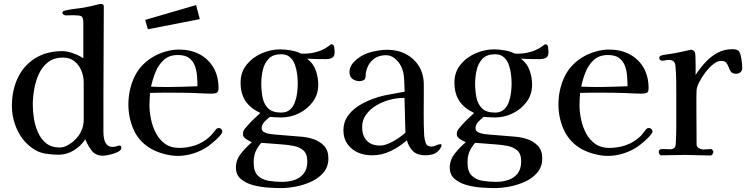

<svg xmlns="http://www.w3.org/2000/svg" viewBox="-20 -796 3828 984"><path d="M409 -373Q409 -405 397 -434Q385 -463 361.5 -482Q338 -501 303 -501Q257 -501 226.5 -477.5Q196 -454 179 -416.5Q162 -379 155 -337Q148 -295 148 -258Q148 -225 154 -187.5Q160 -150 175.5 -116Q191 -82 217.5 -61Q244 -40 286 -40Q306 -40 327.5 -52Q349 -64 363 -78Q385 -99 397 -125.5Q409 -152 409 -182ZM602 -39Q602 -26 583 -17Q564 -8 541.5 -3Q519 2 509 2Q470 2 450 -24Q430 -50 417 -82Q395 -48 358.5 -25.5Q322 -3 281 -3Q250 -3 216.5 -8Q183 -13 157 -29Q100 -65 70.5 -126Q41 -187 41 -253Q41 -333 71 -396.5Q101 -460 159.5 -497Q218 -534 301 -534Q324 -534 356 -522.5Q388 -511 407 -497V-680Q407 -710 394 -714Q381 -718 355 -718Q345 -718 336 -717.5Q327 -717 317 -717Q313 -717 306.5 -720.5Q300 -724 300 -729Q300 -737 306 -739.5Q312 -742 318 -743Q340 -748 361.5 -750.5Q383 -753 404 -756Q426 -760 447 -764.5Q468 -769 489 -775Q492 -776 497 -776Q512 -776 512 -763Q512 -644 511 -524.5Q510 -405 510 -286V-118Q510 -102 513.5 -84.5Q517 -67 527.5 -55Q538 -43 558 -43Q568 -43 577 -46.5Q586 -50 593 -50Q598 -50 600 -46.5Q602 -43 602 -39Z M992 -354Q992 -382 989.5 -410Q987 -438 977.5 -461.5Q968 -485 948 -499.5Q928 -514 892 -514Q847 -514 819.5 -489Q792 -464 777 -426.5Q762 -389 754 -352Q777 -351 799.5 -350.5Q822 -350 844 -350Q881 -350 918 -351.5Q955 -353 992 -354ZM1119 -122Q1119 -117 1118 -115Q1113 -106 1100 -92.5Q1087 -79 1072.5 -67Q1058 -55 1049 -48Q1015 -24 974 -10.5Q933 3 891 3Q856 3 815.5 -8.5Q775 -20 745 -39Q688 -76 663 -135.5Q638 -195 638 -260Q638 -334 667 -398Q696 -462 760 -502Q789 -520 826 -531Q863 -542 897 -542Q957 -542 1002.5 -518Q1048 -494 1074 -449.5Q1100 -405 1100 -344Q1100 -325 1090.5 -320.5Q1081 -316 1064 -316Q1044 -316 1024 -317Q1004 -318 984 -319Q957 -320 930.5 -320.5Q904 -321 877 -321Q846 -321 813.5 -321Q781 -321 749 -320Q748 -304 747 -289Q746 -274 746 -258Q746 -223 754 -184.5Q762 -146 779.5 -113Q797 -80 826 -59Q855 -38 897 -38Q941 -38 980 -51Q1019 -64 1052 -93Q1062 -102 1069.5 -112Q1077 -122 1086 -132Q1092 -140 1102 -140Q1109 -140 1114 -134.5Q1119 -129 1119 -122ZM1004 -698 738 -646 724 -694 985 -770Z M1555 31Q1555 -8 1534.5 -25.5Q1514 -43 1483.5 -48.5Q1453 -54 1424 -56L1319 -64Q1299 -41 1289.5 -18Q1280 5 1280 37Q1280 83 1301.5 104Q1323 125 1356.5 130.5Q1390 136 1426 136Q1461 136 1490 126Q1519 116 1537 93Q1555 70 1555 31ZM1506 -368Q1506 -389 1503 -414.5Q1500 -440 1491.5 -464Q1483 -488 1466 -503Q1449 -518 1421 -518Q1379 -518 1357 -495Q1335 -472 1327 -437.5Q1319 -403 1319 -368Q1319 -332 1325.5 -297.5Q1332 -263 1354 -241Q1376 -219 1421 -219Q1449 -219 1466 -234Q1483 -249 1491.5 -272.5Q1500 -296 1503 -321.5Q1506 -347 1506 -368ZM1695 -530Q1695 -507 1682.5 -500Q1670 -493 1650 -493Q1626 -493 1602 -493.5Q1578 -494 1554 -495Q1585 -472 1598 -436Q1611 -400 1611 -362Q1611 -312 1583 -274Q1555 -236 1511.5 -215Q1468 -194 1421 -194Q1406 -194 1391.5 -195Q1377 -196 1363 -197Q1350 -187 1335.5 -172Q1321 -157 1321 -139Q1321 -125 1335 -118Q1349 -111 1367 -109Q1385 -107 1395 -106L1518 -96Q1553 -94 1586 -83Q1619 -72 1641 -48.5Q1663 -25 1663 16Q1663 58 1638.5 87.5Q1614 117 1576 134.5Q1538 152 1496.5 160Q1455 168 1421 168Q1394 168 1355 165.5Q1316 163 1278 153Q1240 143 1214.5 121.5Q1189 100 1189 62Q1189 23 1216 -10.5Q1243 -44 1271 -67Q1259 -72 1242 -83Q1225 -94 1225 -108Q1225 -124 1233.5 -134.5Q1242 -145 1251 -155Q1266 -172 1282 -187Q1298 -202 1314 -217Q1263 -241 1238 -278.5Q1213 -316 1213 -373Q1213 -426 1243.5 -464Q1274 -502 1321 -522.5Q1368 -543 1416 -543Q1439 -543 1469.5 -538Q1500 -533 1521 -522Q1526 -521 1530 -521Q1534 -521 1538 -521Q1574 -521 1608 -531.5Q1642 -542 1670 -564Q1672 -566 1674.5 -567.5Q1677 -569 1680 -569Q1691 -569 1693 -553.5Q1695 -538 1695 -530Z M2058 -116Q2056 -160 2055.5 -205Q2055 -250 2053 -294H2044Q2013 -294 1977 -284.5Q1941 -275 1909 -256Q1877 -237 1856.5 -209Q1836 -181 1836 -145Q1836 -101 1859.5 -75.5Q1883 -50 1928 -50Q1948 -50 1973 -61Q1998 -72 2021 -87.5Q2044 -103 2058 -116ZM2243 -52Q2243 -45 2236.5 -35.5Q2230 -26 2225 -21Q2212 -9 2195 -4.5Q2178 0 2161 0Q2120 0 2098 -20Q2076 -40 2065 -77Q2028 -44 1982.5 -22Q1937 0 1886 0Q1847 0 1814 -14.5Q1781 -29 1760.5 -58Q1740 -87 1740 -128Q1740 -168 1760 -198Q1780 -228 1811 -249Q1842 -270 1875 -283Q1918 -301 1963.5 -309.5Q2009 -318 2054 -326Q2053 -356 2051 -393Q2049 -430 2035 -457Q2025 -478 2004.5 -495.5Q1984 -513 1959 -513Q1917 -513 1890 -489Q1863 -465 1855 -424Q1854 -417 1854 -409Q1854 -401 1852 -395Q1850 -388 1840.5 -384Q1831 -380 1824 -380Q1802 -380 1786.5 -391.5Q1771 -403 1771 -427Q1771 -440 1775 -449Q1781 -466 1796.5 -481.5Q1812 -497 1831.5 -508.5Q1851 -520 1867 -525Q1889 -532 1916 -536.5Q1943 -541 1965 -541Q2018 -541 2060.5 -518.5Q2103 -496 2127.5 -456Q2152 -416 2152 -361V-330Q2152 -272 2151.5 -214.5Q2151 -157 2154 -99Q2156 -80 2162 -62.5Q2168 -45 2192 -45Q2204 -45 2215.5 -51Q2227 -57 2236 -57Q2243 -57 2243 -52Z M2651 31Q2651 -8 2630.5 -25.5Q2610 -43 2579.5 -48.5Q2549 -54 2520 -56L2415 -64Q2395 -41 2385.5 -18Q2376 5 2376 37Q2376 83 2397.5 104Q2419 125 2452.5 130.5Q2486 136 2522 136Q2557 136 2586 126Q2615 116 2633 93Q2651 70 2651 31ZM2602 -368Q2602 -389 2599 -414.5Q2596 -440 2587.5 -464Q2579 -488 2562 -503Q2545 -518 2517 -518Q2475 -518 2453 -495Q2431 -472 2423 -437.5Q2415 -403 2415 -368Q2415 -332 2421.5 -297.5Q2428 -263 2450 -241Q2472 -219 2517 -219Q2545 -219 2562 -234Q2579 -249 2587.5 -272.5Q2596 -296 2599 -321.5Q2602 -347 2602 -368ZM2791 -530Q2791 -507 2778.5 -500Q2766 -493 2746 -493Q2722 -493 2698 -493.5Q2674 -494 2650 -495Q2681 -472 2694 -436Q2707 -400 2707 -362Q2707 -312 2679 -274Q2651 -236 2607.5 -215Q2564 -194 2517 -194Q2502 -194 2487.5 -195Q2473 -196 2459 -197Q2446 -187 2431.5 -172Q2417 -157 2417 -139Q2417 -125 2431 -118Q2445 -111 2463 -109Q2481 -107 2491 -106L2614 -96Q2649 -94 2682 -83Q2715 -72 2737 -48.5Q2759 -25 2759 16Q2759 58 2734.5 87.5Q2710 117 2672 134.5Q2634 152 2592.5 160Q2551 168 2517 168Q2490 168 2451 165.5Q2412 163 2374 153Q2336 143 2310.5 121.5Q2285 100 2285 62Q2285 23 2312 -10.5Q2339 -44 2367 -67Q2355 -72 2338 -83Q2321 -94 2321 -108Q2321 -124 2329.5 -134.5Q2338 -145 2347 -155Q2362 -172 2378 -187Q2394 -202 2410 -217Q2359 -241 2334 -278.5Q2309 -316 2309 -373Q2309 -426 2339.5 -464Q2370 -502 2417 -522.5Q2464 -543 2512 -543Q2535 -543 2565.5 -538Q2596 -533 2617 -522Q2622 -521 2626 -521Q2630 -521 2634 -521Q2670 -521 2704 -531.5Q2738 -542 2766 -564Q2768 -566 2770.5 -567.5Q2773 -569 2776 -569Q2787 -569 2789 -553.5Q2791 -538 2791 -530Z M3196 -354Q3196 -382 3193.5 -410Q3191 -438 3181.5 -461.5Q3172 -485 3152 -499.5Q3132 -514 3096 -514Q3051 -514 3023.5 -489Q2996 -464 2981 -426.5Q2966 -389 2959 -352Q2981 -351 3003.5 -350.5Q3026 -350 3048 -350Q3085 -350 3122 -351.5Q3159 -353 3196 -354ZM3324 -122Q3324 -119 3322 -115Q3317 -106 3304 -92.5Q3291 -79 3276.5 -67Q3262 -55 3253 -48Q3219 -24 3178 -10.5Q3137 3 3095 3Q3060 3 3019.5 -8.5Q2979 -20 2949 -39Q2893 -76 2867.5 -135.5Q2842 -195 2842 -260Q2842 -334 2871 -398Q2900 -462 2964 -502Q2993 -520 3030 -531Q3067 -542 3101 -542Q3161 -542 3206.5 -518Q3252 -494 3278 -449.5Q3304 -405 3304 -344Q3304 -325 3294.5 -320.5Q3285 -316 3268 -316Q3248 -316 3228 -317Q3208 -318 3188 -319Q3161 -320 3134.5 -320.5Q3108 -321 3082 -321Q3050 -321 3017.5 -321Q2985 -321 2953 -320Q2952 -304 2951 -289Q2950 -274 2950 -258Q2950 -223 2958 -184.5Q2966 -146 2983.5 -113Q3001 -80 3030 -59Q3059 -38 3102 -38Q3146 -38 3185 -51Q3224 -64 3257 -93Q3267 -102 3274.5 -112Q3282 -122 3290 -132Q3296 -140 3306 -140Q3313 -140 3318.5 -134.5Q3324 -129 3324 -122Z M3784 -448Q3784 -434 3775 -426Q3766 -418 3752 -418Q3734 -418 3726.5 -428Q3719 -438 3714.5 -451Q3710 -464 3702.5 -474Q3695 -484 3676 -484Q3657 -484 3635.5 -467Q3614 -450 3595 -425Q3576 -400 3563.5 -375Q3551 -350 3550 -334Q3549 -313 3549 -291.5Q3549 -270 3549 -249Q3549 -201 3549.5 -152.5Q3550 -104 3550 -56Q3550 -43 3562 -36.5Q3574 -30 3585 -30Q3595 -30 3604 -31Q3613 -32 3623 -32Q3628 -32 3632 -27Q3636 -22 3636 -18Q3636 -12 3631.5 -5.5Q3627 1 3621 1Q3589 1 3557 -0.5Q3525 -2 3493 -2Q3462 -2 3431 -1Q3400 0 3368 0Q3363 0 3359.5 -6Q3356 -12 3356 -16Q3356 -29 3366 -31Q3377 -33 3390 -32Q3403 -31 3414 -31Q3442 -31 3443 -57Q3446 -103 3446 -149Q3446 -195 3446 -241V-315Q3446 -350 3445.5 -385Q3445 -420 3442 -455Q3441 -472 3433 -480.5Q3425 -489 3407 -489Q3399 -489 3391 -487Q3383 -485 3375 -485Q3359 -485 3359 -499Q3359 -508 3368 -511Q3378 -515 3389.5 -516Q3401 -517 3411 -519Q3451 -525 3488 -534Q3491 -534 3505 -537.5Q3519 -541 3520 -541Q3534 -541 3541 -529Q3543 -526 3544 -510Q3545 -494 3545 -473.5Q3545 -453 3545 -435.5Q3545 -418 3545 -412Q3567 -446 3594.5 -476Q3622 -506 3656.5 -525Q3691 -544 3734 -544Q3762 -544 3769.5 -529.5Q3777 -515 3780 -492Q3782 -482 3783 -470.5Q3784 -459 3784 -448Z"/></svg>

Font: Kaisei HarunoUmi Medium
Style: Regular
Weight: 500
Designer: Font-Kai, 金井和夫
Foundry: KAZUO KANAI
Version: Version 5.003